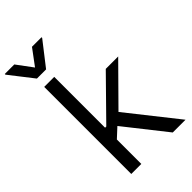

<svg xmlns="http://www.w3.org/2000/svg" viewBox="-312 -1040 1134 1134"><g transform="rotate(-45 255.0 -473.0)"><path d="M76.7 0V-727.3H160.5V-302.6H170.5L409.1 -545.5H512.8L282.3 -312.5L529.8 0H423.3L219.1 -258.5L160.5 -204.2V0ZM-34.1 -946H45.5L119.3 -846.6L193.2 -946H272.7V-940.3L157.7 -792.6H81L-34.1 -940.3Z"/></g></svg>

Font: Inter P
Style: Regular
Weight: 400
Designer: Rasmus Andersson
Foundry: rsms
Version: Version 3.018;git-588b23468